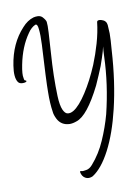

<svg xmlns="http://www.w3.org/2000/svg" viewBox="-100 -940 781 1073"><g transform="rotate(-10 290.0 -404.0)"><path d="M166.3 -871.2C142.6 -864.2 121 -849.6 101.6 -827.6C52.4 -774.8 21.6 -707.5 9.2 -625.7C2.2 -581.7 4.8 -550.4 17.2 -532C22.4 -524 31.2 -520.1 43.6 -520.1C55.9 -520.1 63.4 -522.3 66 -526.7C66 -530.2 64.2 -532 60.7 -532C56.3 -532 53.7 -537.2 52.8 -547.8C49.3 -561 51 -585.6 58.1 -621.7C71.3 -688.6 94.2 -744.9 126.7 -790.7C139 -809.2 153.1 -821.9 169 -829C177.8 -831.6 183 -822.4 184.8 -801.2C187.4 -779.2 187.9 -750.2 186.1 -714.1C178.2 -576 174.2 -487.1 174.2 -447.5C173.4 -403.5 175.6 -365.2 180.8 -332.6C181.7 -321.2 186.1 -307.6 194 -291.7C208.1 -264.4 231 -250.4 262.7 -249.5C275 -249.5 288.2 -252.1 302.3 -257.4C344.5 -270.6 392 -330 444.8 -435.6C452.8 -453.2 460.7 -471.2 468.6 -489.7C483.6 -523.2 495.4 -554.4 504.2 -583.4C512.2 -607.2 517.9 -627.4 521.4 -644.2C519.6 -631.8 518.3 -612.5 517.4 -586.1C513.9 -482.2 499 -376.2 472.6 -268C459.4 -219.6 442.6 -172.5 422.4 -126.7C402.2 -80.1 376.2 -38.7 344.5 -2.6C333.1 10.6 321.2 18 308.9 19.8C295.7 22.4 286.4 22.9 281.2 21.1C272.4 17.6 270.6 22.9 275.9 37C281.2 51 290.8 60.3 304.9 64.7C315.5 67.3 326.5 66 337.9 60.7C374 37.8 407.9 -4 439.6 -64.7C471.2 -125.4 497.6 -200.2 518.8 -289.1C530.2 -336.6 539.9 -387.9 547.8 -442.9C555.7 -497.9 561.4 -555.3 565 -615.1C568.5 -655.6 570.2 -686.8 570.2 -708.8C569.4 -731.7 568.5 -748 567.6 -757.7C565.8 -774.4 556.2 -785.4 538.6 -790.7C522.7 -795.1 513.9 -792.9 512.2 -784.1C507.8 -745.4 499.8 -706.2 488.4 -666.6C477 -627 463.8 -588.7 448.8 -551.8C425 -495.4 399.3 -445.9 371.6 -403.3C343.9 -360.6 318.6 -332.2 295.7 -318.1C282.5 -310.2 270.6 -307.6 260 -310.2C251.2 -312 243.3 -320.3 236.3 -335.3C228.4 -352.9 223.7 -379.7 222.4 -415.8C221.1 -451.9 220.9 -491 221.8 -533.3C222.6 -570.2 224.8 -614.7 228.4 -666.6C231 -706.2 233.2 -741.4 235 -772.2C236.7 -802.1 236.7 -822.8 235 -834.2C233.2 -842.2 227 -851.8 216.5 -863.3C209.4 -870.3 200.2 -873.8 188.8 -873.8C180.8 -873.8 173.4 -873 166.3 -871.2Z"/></g></svg>

Font: Impossible
Style: Reguler
Weight: 400
Designer: Ahsan Design
Foundry: Designer
Version: Version 3.16.0